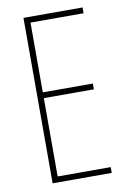

<svg xmlns="http://www.w3.org/2000/svg" viewBox="-82 -765 546 816"><g transform="rotate(-10 190.5 -357.0)"><path d="M78 0V-714H333V-689H104V-388H320V-363H104V-25H333V0Z"/></g></svg>

Font: Noto Sans ExtraCondensed Thin
Style: Regular
Weight: 100
Width: 2
Designer: Monotype Design Team
Foundry: Monotype Imaging Inc.
Version: Version 2.013; ttfautohint (v1.8.4.7-5d5b)